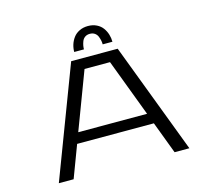

<svg xmlns="http://www.w3.org/2000/svg" viewBox="-121 -1026 1291 1172"><g transform="rotate(-15 525.0 -440.5)"><path d="M408 -749.5Q408 -773.5 415.2 -796.2Q422.5 -819 436.8 -838.2Q451 -857.5 475 -869.2Q499 -881 529.5 -881Q560 -881 583.8 -869.2Q607.5 -857.5 621.5 -838.2Q635.5 -819 642.5 -796.2Q649.5 -773.5 649.5 -749.5H588Q588 -760.5 585.8 -772.5Q583.5 -784.5 578 -799Q572.5 -813.5 559.8 -822.8Q547 -832 528.5 -832Q510 -832 497.2 -822.8Q484.5 -813.5 479 -798.8Q473.5 -784 471.5 -772.5Q469.5 -761 469.5 -749.5ZM841.5 0 765 -203H280L203.5 0H110L375.5 -700H669.5L935 0ZM442 -633 305 -270H740L603 -633Z"/></g></svg>

Font: League Mono Extended Light
Style: Regular
Weight: 300
Width: 9
Designer: Tyler Finck
Foundry: The League of Moveable Type / Tyler Finck
Version: Version 2.210